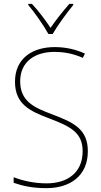

<svg xmlns="http://www.w3.org/2000/svg" viewBox="-20 -969 527 999"><path d="M232 -792H254C279 -836 327 -901 361 -943V-949H341C306 -909 270 -864 243 -824C217 -864 179 -914 146 -949H127V-943C159 -906 207 -837 232 -792ZM437 -182C437 -298 363 -332 249 -375C159 -409 85 -441 85 -546C85 -648 162 -699 263 -699C307 -699 357 -692 411 -668L422 -690C375 -712 321 -724 265 -724C147 -724 58 -664 58 -544C58 -427 135 -391 236 -353C346 -311 410 -280 410 -182C410 -71 331 -15 223 -15C156 -15 97 -29 51 -47V-18C96 -2 149 10 221 10C345 10 437 -54 437 -182Z"/></svg>

Font: Noto Sans Georgian SemiCondensed Thin
Style: Regular
Weight: 100
Width: 4
Designer: Monotype Design Team, Akaki Razmadze
Foundry: Google LLC
Version: Version 2.005